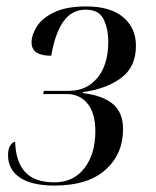

<svg xmlns="http://www.w3.org/2000/svg" viewBox="-20 -566 483 596"><path d="M149 10Q78 10 41.5 -15Q5 -40 5 -84Q5 -106 13 -116Q21 -126 27 -126Q29 -63 58.5 -31.5Q88 0 149 0Q208 0 242 -44Q276 -88 276 -159Q276 -214 252 -244Q228 -274 187 -274H114L116 -284H194Q249 -284 282.5 -324.5Q316 -365 316 -436Q316 -477 301.5 -506.5Q287 -536 246 -536Q203 -536 177 -499.5Q151 -463 139 -393Q78 -393 78 -434Q78 -458 94.5 -484Q111 -510 148.5 -528Q186 -546 248 -546Q323 -546 362.5 -512.5Q402 -479 402 -424Q402 -358 356 -324Q310 -290 237 -280V-277Q298 -270 330 -243.5Q362 -217 362 -165Q362 -88 307.5 -39Q253 10 149 10Z"/></svg>

Font: Noto Serif Display Condensed
Style: Italic
Weight: 400
Width: 3
Italic angle: -12°
Designer: Monotype Design Team
Foundry: Monotype Imaging Inc.
Version: Version 2.009